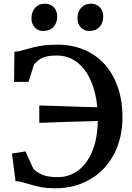

<svg xmlns="http://www.w3.org/2000/svg" viewBox="-20 -988 702 1019"><path d="M272.9 -425.8Q443.4 -419.4 496.6 -418.9Q488.8 -499 461.9 -560.3Q435.1 -621.6 389.6 -657.2Q343.3 -693.4 279.3 -693.4Q217.8 -693.4 187.5 -670.9Q174.8 -662.1 160.6 -646L131.3 -553.7L54.7 -553.2L56.6 -713.4Q68.8 -713.9 79.8 -716.3Q90.8 -718.8 118.2 -726.1Q162.1 -739.3 198.2 -745.1Q234.4 -751 284.2 -751Q389.2 -751 467.8 -702.9Q546.4 -654.8 588.4 -566.9Q629.9 -480.5 629.9 -365.7Q629.9 -255.4 584.7 -169.4Q539.6 -83.5 458 -36.1Q377 11.2 272.9 11.2Q231.9 11.2 200.4 5.6Q168.9 0 127.9 -12.7Q102.1 -20.5 89.1 -23.4Q76.2 -26.4 62.5 -26.4L43.5 -172.9L115.2 -184.6L157.7 -90.8Q180.7 -69.8 209.2 -58.8Q237.8 -47.9 287.1 -47.9Q347.7 -47.9 395 -83.5Q442.4 -119.1 470.2 -186Q497.6 -253.9 499 -345.7Q460.4 -345.2 353 -341.8Q245.6 -338.4 188.5 -335.9V-428.2ZM218.8 -968.3H219.2Q238.8 -968.3 253.7 -959Q268.6 -949.7 276.4 -934.1Q283.7 -918.9 283.7 -901.4Q283.7 -866.2 263.9 -845Q244.1 -823.7 208.5 -823.7H208Q181.6 -823.7 164.3 -842.8Q147 -861.8 147 -890.1Q147 -924.3 166.3 -946.3Q185.5 -968.3 218.8 -968.3ZM462.4 -968.3H462.9Q482.9 -968.3 497.8 -959Q512.7 -949.7 520.5 -934.1Q527.8 -918.9 527.8 -901.4Q527.8 -866.2 508.3 -845Q488.8 -823.7 453.1 -823.7H452.6Q425.8 -823.7 408.4 -842.8Q391.1 -861.8 391.1 -890.1Q391.1 -924.3 410.4 -946.3Q429.7 -968.3 462.4 -968.3Z"/></svg>

Font: Merriweather
Style: Regular
Weight: 400
Designer: Eben Sorkin
Foundry: Eben Sorkin
Version: Version 1.584; ttfautohint (v1.8.1)